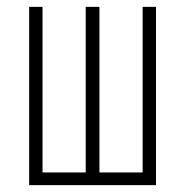

<svg xmlns="http://www.w3.org/2000/svg" viewBox="-20 -540 540 560"><path d="M65 0V-520H104V-37H230V-520H270V-37H396V-520H435V0Z"/></svg>

Font: Iosevka Term Curly Extralight
Style: Regular
Weight: 200
Designer: Belleve Invis
Foundry: Belleve Invis
Version: Version 32.3.0